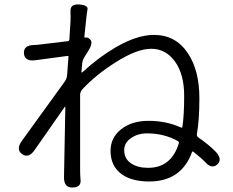

<svg xmlns="http://www.w3.org/2000/svg" viewBox="-20 -804 1040 858"><path d="M304 34Q265 35 266 -14L272 -325Q272 -330 269 -326L135 -134Q108 -95 79 -115Q50 -136 78 -175L269 -439Q279 -453 280 -470L286 -550Q286 -555 281 -554L139 -535Q90 -528 87 -565Q84 -602 133 -603Q143 -603 166 -606L283 -620Q290 -621 290 -628L295 -707Q296 -730 295 -753Q293 -787 334 -784Q375 -781 371 -761.5Q367 -742 357 -640Q357 -635 362 -636Q374 -639 385 -625Q396 -610 373 -574L358 -550Q348 -535 347 -517L344 -483Q344 -478 348 -481Q421 -548 496 -592Q592 -648 668 -648Q765 -648 819 -567Q871 -490 871 -365Q871 -267 860 -206Q858 -196 866 -190Q915 -156 943 -127Q976 -92 951 -69Q925 -46 894 -83Q885 -93 844 -126Q840 -129 838 -124Q790 7 647 7Q571 7 526 -24Q474 -60 474 -130Q474 -189 521.5 -226.5Q569 -264 643 -264Q724 -264 789 -234Q794 -232 795 -237Q803 -287 803 -376Q803 -472 762 -529Q721 -586 656 -586Q591 -586 496 -525Q411 -472 348 -405Q338 -394 338 -379V-45Q338 -22 340 1Q343 33 304 34ZM642 -54Q745 -54 779 -163Q781 -170 774 -174Q713 -208 637 -208Q596 -208 565.5 -187Q535 -166 535 -133Q535 -94 567 -73Q596 -54 642 -54Z"/></svg>

Font: Resource Han Rounded JP Normal
Style: Regular
Weight: 350
Designer: Cyano Hao (round all glyphs); Ryoko NISHIZUKA 西塚涼子 (kana, bopomofo & ideographs); Paul D. Hunt (Latin, Greek & Cyrillic)
Foundry: Cyano Hao
Version: 0.990